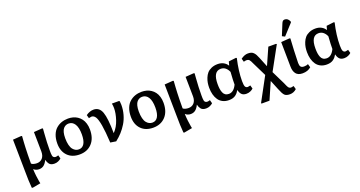

<svg xmlns="http://www.w3.org/2000/svg" viewBox="-50 -1651 5130 2739"><g transform="rotate(-20 2515.0 -281.5)"><path d="M95.2 231 83 226.1Q73.2 115.7 73.2 -26.9L65.9 -509.8L192.9 -519L205.1 -514.2Q205.1 -512.7 202.9 -482.9Q200.7 -453.1 198.7 -420.9Q196.8 -388.7 194.6 -340.3Q192.4 -292 191.2 -230Q189.9 -168 189.9 -102.1Q201.2 -89.8 225.1 -83.5Q249 -77.1 272.9 -77.1Q325.2 -77.1 356.7 -112.5Q388.2 -147.9 388.2 -211.9L383.8 -509.8L509.8 -519L522 -514.2L516.6 -442.4Q511.2 -371.1 508.5 -309.6Q505.9 -248 505.9 -183.1Q505.9 -156.2 506.6 -140.9Q507.3 -125.5 510 -110.1Q512.7 -94.7 518.3 -87.4Q523.9 -80.1 533.4 -75.4Q543 -70.8 557.1 -70.8Q570.3 -70.8 596.2 -79.1L609.9 -26.9Q592.3 -10.3 565.2 2Q538.1 14.2 506.8 14.2Q480 14.2 460.4 6.6Q440.9 -1 429.4 -15.9Q418 -30.8 411.6 -44.9Q405.3 -59.1 399.9 -80.1H397.9Q375 -32.2 345.2 -9Q315.4 14.2 272.9 14.2Q249.5 14.2 227.5 5.4Q205.6 -3.4 193.8 -16.1H191.9Q193.4 33.7 200.2 89.6Q207 145.5 212.9 176.8L219.2 208Z M890.6 14.2Q773.9 14.2 707.3 -54.9Q640.6 -124 640.6 -241.2Q640.6 -314.9 662.4 -370.8Q684.1 -426.8 721.7 -459.7Q759.3 -492.7 805.4 -508.8Q851.6 -524.9 904.8 -524.9Q943.8 -524.9 979.5 -515.4Q1015.1 -505.9 1045.9 -485.4Q1076.7 -464.8 1099.1 -435.3Q1121.6 -405.8 1134.5 -363.5Q1147.5 -321.3 1147.5 -270Q1147.5 -136.2 1076.7 -61Q1005.9 14.2 890.6 14.2ZM903.3 -58.1Q957 -58.1 985.8 -105.7Q1014.6 -153.3 1014.6 -246.1Q1014.6 -348.6 981 -401.9Q947.3 -455.1 888.7 -455.1Q865.7 -455.1 846.2 -446.5Q826.7 -438 809.3 -418.7Q792 -399.4 782.2 -362.5Q772.5 -325.7 772.5 -274.9Q772.5 -214.4 783.7 -170.4Q794.9 -126.5 814.2 -103Q833.5 -79.6 855.5 -68.8Q877.4 -58.1 903.3 -58.1Z M1441.4 16.1 1355.5 2.9Q1346.2 -167 1329.6 -263.7Q1313 -360.4 1289.1 -398.2Q1265.1 -436 1228.5 -436Q1218.8 -436 1188.5 -428.2L1174.8 -479Q1232.4 -520 1290.5 -520Q1378.9 -520 1412.6 -426Q1446.3 -332 1447.8 -106.9L1451.7 -109.9Q1512.2 -172.9 1543.5 -268.1Q1574.7 -363.3 1574.7 -439Q1574.7 -478.5 1567.4 -511.2H1672.4L1684.6 -504.9Q1688.5 -470.7 1688.5 -448.2Q1688.5 -373 1668.9 -303.2Q1649.4 -233.4 1614 -175.5Q1578.6 -117.7 1536.1 -71Q1493.7 -24.4 1441.4 16.1Z M2007.3 14.2Q1890.6 14.2 1824 -54.9Q1757.3 -124 1757.3 -241.2Q1757.3 -314.9 1779.1 -370.8Q1800.8 -426.8 1838.4 -459.7Q1876 -492.7 1922.1 -508.8Q1968.3 -524.9 2021.5 -524.9Q2060.5 -524.9 2096.2 -515.4Q2131.8 -505.9 2162.6 -485.4Q2193.4 -464.8 2215.8 -435.3Q2238.3 -405.8 2251.2 -363.5Q2264.2 -321.3 2264.2 -270Q2264.2 -136.2 2193.4 -61Q2122.6 14.2 2007.3 14.2ZM2020 -58.1Q2073.7 -58.1 2102.5 -105.7Q2131.3 -153.3 2131.3 -246.1Q2131.3 -348.6 2097.7 -401.9Q2064 -455.1 2005.4 -455.1Q1982.4 -455.1 1962.9 -446.5Q1943.4 -438 1926 -418.7Q1908.7 -399.4 1898.9 -362.5Q1889.2 -325.7 1889.2 -274.9Q1889.2 -214.4 1900.4 -170.4Q1911.6 -126.5 1930.9 -103Q1950.2 -79.6 1972.2 -68.8Q1994.1 -58.1 2020 -58.1Z M2397.5 231 2385.3 226.1Q2375.5 115.7 2375.5 -26.9L2368.2 -509.8L2495.1 -519L2507.3 -514.2Q2507.3 -512.7 2505.1 -482.9Q2502.9 -453.1 2501 -420.9Q2499 -388.7 2496.8 -340.3Q2494.6 -292 2493.4 -230Q2492.2 -168 2492.2 -102.1Q2503.4 -89.8 2527.3 -83.5Q2551.3 -77.1 2575.2 -77.1Q2627.4 -77.1 2658.9 -112.5Q2690.4 -147.9 2690.4 -211.9L2686 -509.8L2812 -519L2824.2 -514.2L2818.8 -442.4Q2813.5 -371.1 2810.8 -309.6Q2808.1 -248 2808.1 -183.1Q2808.1 -156.2 2808.8 -140.9Q2809.6 -125.5 2812.3 -110.1Q2814.9 -94.7 2820.6 -87.4Q2826.2 -80.1 2835.7 -75.4Q2845.2 -70.8 2859.4 -70.8Q2872.6 -70.8 2898.4 -79.1L2912.1 -26.9Q2894.5 -10.3 2867.4 2Q2840.3 14.2 2809.1 14.2Q2782.2 14.2 2762.7 6.6Q2743.2 -1 2731.7 -15.9Q2720.2 -30.8 2713.9 -44.9Q2707.5 -59.1 2702.1 -80.1H2700.2Q2677.2 -32.2 2647.5 -9Q2617.7 14.2 2575.2 14.2Q2551.8 14.2 2529.8 5.4Q2507.8 -3.4 2496.1 -16.1H2494.1Q2495.6 33.7 2502.4 89.6Q2509.3 145.5 2515.1 176.8L2521.5 208Z M3156.7 14.2Q3104 14.2 3063.7 -5.9Q3023.4 -25.9 2998.5 -62Q2973.6 -98.1 2961.2 -145.3Q2948.7 -192.4 2948.7 -249Q2948.7 -285.6 2954.1 -320.3Q2959.5 -355 2974.9 -393.3Q2990.2 -431.6 3014.4 -459.7Q3038.6 -487.8 3080.3 -506.3Q3122.1 -524.9 3175.8 -524.9Q3227.5 -524.9 3265.4 -503.9Q3303.2 -482.9 3323.7 -448.2L3326.7 -453.1L3340.8 -505.9L3452.6 -519L3464.8 -513.2Q3421.9 -329.1 3421.9 -178.2Q3421.9 -116.2 3433.1 -93.5Q3444.3 -70.8 3472.7 -70.8Q3480 -70.8 3511.7 -79.1L3525.9 -26.9Q3509.3 -10.3 3481.4 2Q3453.6 14.2 3420.9 14.2Q3375 14.2 3350.3 -10.5Q3325.7 -35.2 3315.9 -80.1H3314Q3301.8 -59.1 3289.3 -43.9Q3276.9 -28.8 3258.3 -14.6Q3239.7 -0.5 3214.4 6.8Q3189 14.2 3156.7 14.2ZM3184.6 -69.8Q3258.8 -69.8 3304.7 -167Q3303.7 -225.1 3313 -356.9Q3295.9 -397.5 3266.1 -422.1Q3236.3 -446.8 3194.8 -446.8Q3079.6 -446.8 3079.6 -256.8Q3079.6 -215.3 3084 -184.1Q3088.4 -152.8 3099.4 -125.7Q3110.4 -98.6 3131.8 -84.2Q3153.3 -69.8 3184.6 -69.8Z M4001.5 232.9Q3946.8 232.9 3921.6 208Q3896.5 183.1 3865.7 104L3808.6 -36.1L3806.6 -38.1L3694.3 219.2H3580.6L3567.4 213.9L3762.7 -147L3659.7 -356.9Q3638.7 -405.3 3624.3 -420.7Q3609.9 -436 3581.5 -436Q3564.9 -436 3540.5 -428.2L3526.4 -479Q3581.5 -520 3633.3 -520Q3662.1 -520 3682.4 -513.7Q3702.6 -507.3 3718.3 -491.5Q3733.9 -475.6 3744.9 -455.8Q3755.9 -436 3769.5 -402.8L3826.7 -261.2L3829.6 -256.8L3942.4 -511.2H4057.6L4069.3 -504.9L3874.5 -148.9L3973.6 53.2Q3998 111.3 4007.8 125Q4023.4 147.9 4049.3 147.9Q4059.6 147.9 4089.4 140.1L4103.5 191.9Q4059.1 232.9 4001.5 232.9Z M4216.3 -564 4175.3 -585 4244.1 -752.9Q4253.4 -775.9 4263.9 -785.9Q4274.4 -795.9 4293.9 -795.9Q4340.8 -795.9 4365.2 -740.2L4364.3 -726.1ZM4273.9 14.2Q4205.1 14.2 4173.6 -26.6Q4142.1 -67.4 4142.1 -139.2Q4142.1 -214.4 4137.2 -509.8L4266.1 -519L4278.3 -514.2Q4274.9 -474.6 4268.6 -337.9Q4262.2 -201.2 4262.2 -147Q4262.2 -106.9 4276.6 -88.9Q4291 -70.8 4327.1 -70.8Q4364.3 -70.8 4388.2 -84L4403.3 -30.8Q4354.5 14.2 4273.9 14.2Z M4641.6 14.2Q4588.9 14.2 4548.6 -5.9Q4508.3 -25.9 4483.4 -62Q4458.5 -98.1 4446 -145.3Q4433.6 -192.4 4433.6 -249Q4433.6 -285.6 4439 -320.3Q4444.3 -355 4459.7 -393.3Q4475.1 -431.6 4499.3 -459.7Q4523.4 -487.8 4565.2 -506.3Q4606.9 -524.9 4660.6 -524.9Q4712.4 -524.9 4750.2 -503.9Q4788.1 -482.9 4808.6 -448.2L4811.5 -453.1L4825.7 -505.9L4937.5 -519L4949.7 -513.2Q4906.7 -329.1 4906.7 -178.2Q4906.7 -116.2 4918 -93.5Q4929.2 -70.8 4957.5 -70.8Q4964.8 -70.8 4996.6 -79.1L5010.7 -26.9Q4994.1 -10.3 4966.3 2Q4938.5 14.2 4905.8 14.2Q4859.9 14.2 4835.2 -10.5Q4810.5 -35.2 4800.8 -80.1H4798.8Q4786.6 -59.1 4774.2 -43.9Q4761.7 -28.8 4743.2 -14.6Q4724.6 -0.5 4699.2 6.8Q4673.8 14.2 4641.6 14.2ZM4669.4 -69.8Q4743.7 -69.8 4789.6 -167Q4788.6 -225.1 4797.9 -356.9Q4780.8 -397.5 4751 -422.1Q4721.2 -446.8 4679.7 -446.8Q4564.5 -446.8 4564.5 -256.8Q4564.5 -215.3 4568.8 -184.1Q4573.2 -152.8 4584.2 -125.7Q4595.2 -98.6 4616.7 -84.2Q4638.2 -69.8 4669.4 -69.8Z"/></g></svg>

Font: Literata Book SemiBold
Style: Regular
Weight: 600
Designer: Latin by Veronika Burian and Jose Scaglione. Greek by Irene Vlachou. Cyrillic by Vera Evstafieva
Foundry: TypeTogether
Version: Version 2.003;PS 002.003;hotconv 1.0.88;makeotf.lib2.5.64775